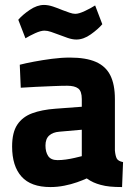

<svg xmlns="http://www.w3.org/2000/svg" viewBox="-20 -745 551 777"><path d="M184 12Q105 12 67 -30.5Q29 -73 29 -152Q29 -209 50 -240.5Q71 -272 110 -286.5Q149 -301 204 -305L311 -313V-344Q311 -376 296.5 -387Q282 -398 252 -398Q228 -398 194 -396.5Q160 -395 125 -393.5Q90 -392 64 -390L60 -483Q83 -489 117.5 -495.5Q152 -502 190 -507Q228 -512 263 -512Q328 -512 368 -494.5Q408 -477 426.5 -440Q445 -403 445 -344V-136Q447 -114 452.5 -103.5Q458 -93 478 -89L474 12Q446 12 425.5 10Q405 8 387 3Q372 -1 358.5 -7Q345 -13 331 -23Q316 -16 292 -7.5Q268 1 240 6.5Q212 12 184 12ZM213 -97Q229 -97 247 -99.5Q265 -102 282 -106Q299 -110 311 -113V-220L220 -212Q194 -210 179 -196.5Q164 -183 164 -156Q164 -130 175 -113.5Q186 -97 213 -97ZM289 -585Q273 -585 254 -591.5Q235 -598 217 -605Q201 -611 186.5 -616Q172 -621 160 -621Q145 -621 122 -610.5Q99 -600 83 -590L54 -665Q71 -685 100.5 -705Q130 -725 158 -725Q175 -725 194.5 -718.5Q214 -712 233 -704Q249 -698 262 -693.5Q275 -689 285 -689Q299 -689 323.5 -700.5Q348 -712 365 -723L394 -647Q377 -627 347.5 -606Q318 -585 289 -585Z"/></svg>

Font: Titillium Web SemiBold
Style: Regular
Weight: 600
Designer: Mohamed Gaber, Accademia di Belle Arti di Urbino
Foundry: Kief Type Foundry, Accademia di Belle Arti di Urbino
Version: Version 3.000; ttfautohint (v1.8.4)